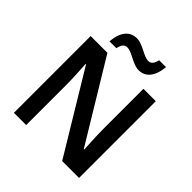

<svg xmlns="http://www.w3.org/2000/svg" viewBox="-238 -1091 1263 1263"><g transform="rotate(45 393.0 -460.0)"><path d="M202 -777H266C275 -818 289 -832 314 -832C360 -832 415 -778 472 -778C535 -778 577 -827 585 -920H521C512 -880 497 -866 473 -866C428 -866 373 -919 317 -919C251 -919 210 -871 202 -777ZM696 0V-714H581V-339C581 -280 586 -193 588 -156H584L246 -714H90V0H204V-372C204 -438 199 -515 196 -561H200L539 0Z"/></g></svg>

Font: Noto Sans Syriac SemiBold
Style: Regular
Weight: 600
Designer: Patrick Giasson and the Monotype Design Team
Foundry: Monotype Imaging Inc.
Version: Version 3.000